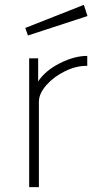

<svg xmlns="http://www.w3.org/2000/svg" viewBox="-20 -770 414 790"><path d="M100 -530H137V-435Q167 -480 226.5 -510Q286 -540 339 -540V-499Q295 -500 248.5 -477.5Q202 -455 171 -420Q140 -385 140 -351V0H100ZM340 -704 95 -624 84 -655 325 -750Z"/></svg>

Font: Morrison Thin
Style: Regular
Weight: 100
Designer: Pablo Impallari, Rodrigo Fuenzalida (Modified by Dan O. Williams)
Version: Version 0.03;June 6, 2019;FontCreator 11.5.0.2425 64-bit; tt